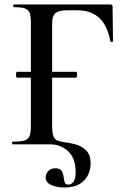

<svg xmlns="http://www.w3.org/2000/svg" viewBox="-20 -645 562 858"><path d="M266 193Q235 193 209.5 182Q184 171 184 148Q184 133 195 120Q206 107 227 107Q248 107 255 118Q262 129 264 143.5Q266 158 269 169Q272 180 285 180Q300 180 309 166.5Q318 153 318 124Q318 63 285 31.5Q252 0 204 0H37Q34 0 34 -6Q34 -12 37 -12Q72 -12 89 -17Q106 -22 112 -37Q118 -52 118 -81V-544Q118 -573 112.5 -587.5Q107 -602 91 -607.5Q75 -613 42 -613Q39 -613 39 -619Q39 -625 42 -625H473Q483 -625 483 -616L485 -461Q485 -458 479.5 -457.5Q474 -457 473 -460Q461 -530 424 -564.5Q387 -599 326 -599H279Q242 -599 227.5 -586Q213 -573 213 -543V-85Q213 -52 218.5 -37Q224 -22 236.5 -17Q249 -12 270 -9Q298 -6 324.5 2.5Q351 11 368 30.5Q385 50 385 85Q385 112 373.5 136.5Q362 161 336 177Q310 193 266 193ZM56 -298Q53 -298 52 -304.5Q51 -311 52 -317.5Q53 -324 56 -324H320Q323 -324 324 -317.5Q325 -311 324 -304.5Q323 -298 320 -298Z"/></svg>

Font: Cormorant SemiBold
Style: Regular
Weight: 600
Designer: Christian Thalmann (Catharsis Fonts)
Foundry: Catharsis Fonts
Version: Version 4.000